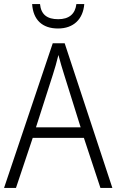

<svg xmlns="http://www.w3.org/2000/svg" viewBox="-20 -930 577 950"><path d="M397 -910H358C352 -860 321 -835 268 -835C213 -835 183 -858 178 -910H139C144 -832 189 -789 267 -789C344 -789 391 -835 397 -910ZM477 0H536L300 -716H241L0 0H59L142 -248H395ZM297 -562 379 -300H158L242 -562C251 -590 261 -624 269 -658C277 -627 289 -587 297 -562Z"/></svg>

Font: Noto Sans Malayalam SemiCondensed Light
Style: Regular
Weight: 300
Width: 4
Designer: Jelle Bosma - Monotype Design Team
Foundry: Monotype Imaging Inc.
Version: Version 2.104